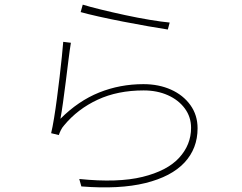

<svg xmlns="http://www.w3.org/2000/svg" viewBox="-20 -783 1040 826"><path d="M336 -763Q365 -754 414 -742Q463 -730 518.5 -718Q574 -706 625.5 -697.5Q677 -689 710 -686L702 -656Q669 -661 617.5 -670Q566 -679 509.5 -690Q453 -701 404 -712Q355 -723 327 -731ZM285 -599Q280 -569 274.5 -524.5Q269 -480 263 -432Q257 -384 251 -341.5Q245 -299 240 -272Q317 -349 406.5 -385Q496 -421 597 -421Q663 -421 715.5 -397.5Q768 -374 799 -331Q830 -288 830 -231Q830 -144 773.5 -83.5Q717 -23 605.5 4.5Q494 32 330 19L321 -13Q487 4 593 -22Q699 -48 750.5 -104Q802 -160 802 -233Q802 -280 775 -316.5Q748 -353 702 -373.5Q656 -394 598 -394Q486 -394 400 -354Q314 -314 256 -244Q247 -234 241.5 -222.5Q236 -211 233 -202L200 -210Q206 -235 212.5 -274.5Q219 -314 225 -360Q231 -406 236.5 -452Q242 -498 246 -538Q250 -578 252 -603Z"/></svg>

Font: Source Han Sans SC ExtraLight
Style: Regular
Weight: 250
Designer: Ryoko NISHIZUKA 西塚涼子 (kana, bopomofo & ideographs); Paul D. Hunt (Latin, Greek & Cyrillic); Sandoll Communications 산돌커뮤니
Foundry: Adobe
Version: Version 2.004;hotconv 1.0.118;makeotfexe 2.5.65603